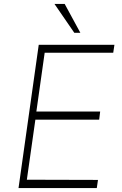

<svg xmlns="http://www.w3.org/2000/svg" viewBox="-20 -949 615 969"><path d="M73.5 0 175.5 -723H557.5L551.5 -683H205.5L163.5 -386H485.5L480.5 -345H158.5L115.5 -42L474.5 -41L468.5 0ZM355 -783.5 255 -929H306.5L385.5 -783.5Z"/></svg>

Font: Public Sans Thin
Style: Italic
Weight: 100
Italic angle: -8°
Designer: The Public Sans project authors (U.S. Web Design System). Libre Franklin designed by Pablo Impallari and Rodrigo Fuenzal
Version: Version 2.000